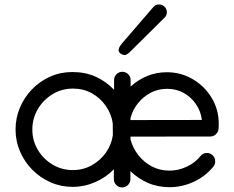

<svg xmlns="http://www.w3.org/2000/svg" viewBox="-20 -817 1036 849"><path d="M683.6 -797.4Q697.3 -797.4 707.5 -787.4Q717.8 -777.3 717.8 -763.2Q717.8 -749 708 -739.3L552.2 -585Q539.1 -573.2 529.8 -573.7Q520.5 -574.2 512.2 -581.1Q503.4 -588.4 504.6 -597.2Q505.9 -606 510.7 -613.3Q515.6 -620.6 518.1 -623.5L658.7 -786.6Q668.5 -797.4 683.6 -797.4ZM299.8 -498.5Q357.4 -498.5 403.3 -477.8Q449.2 -457 484.4 -419.9V-462.9Q484.4 -478 495.1 -488.8Q505.9 -499.5 521 -499.5Q536.1 -499.5 546.9 -488.8Q557.6 -478 557.6 -462.9V-434.1Q589.8 -463.9 630.4 -480.7Q670.9 -497.6 717.8 -497.6Q780.3 -497.6 832.5 -466.8Q884.8 -436 916 -384.3Q947.3 -332.5 947.3 -268.6Q947.3 -263.2 947 -257.6Q946.8 -252 946.3 -246.6Q944.8 -232.9 934.3 -223.1Q923.8 -213.4 909.7 -213.4L557.1 -212.9V-200.2Q566.9 -163.1 591.1 -131.8Q615.2 -100.6 650.6 -81.5Q686 -62.5 729.5 -62.5Q768.1 -62.5 805.2 -79.6Q842.3 -96.7 866.2 -126.5Q877 -140.6 895 -140.6Q910.2 -140.6 920.9 -129.9Q931.6 -119.1 931.6 -104Q931.6 -89.8 923.3 -80.1Q888.2 -37.1 836.9 -13.2Q785.6 10.7 730.5 10.7Q677.2 10.7 634 -8.3Q590.8 -27.3 556.6 -60.1V-24.9Q556.6 -9.8 545.9 1Q535.2 11.7 520 11.7Q504.9 11.7 494.1 1Q483.4 -9.8 483.4 -24.9V-68.4Q449.2 -32.7 401.1 -11.7Q353 9.3 301.3 9.3Q249.5 9.3 203.9 -10.7Q158.2 -30.8 123.3 -65.9Q88.4 -101.1 68.6 -147Q48.8 -192.9 48.8 -244.6Q48.8 -295.4 68.1 -341.1Q87.4 -386.7 121.6 -422.1Q155.8 -457.5 201.4 -478Q247.1 -498.5 299.8 -498.5ZM479 -219.2 478.5 -272Q472.2 -314 448 -348.6Q423.8 -383.3 386.7 -404.3Q349.6 -425.3 303.2 -425.3Q252.4 -425.3 211.7 -400.1Q170.9 -375 147 -334Q123 -293 123 -244.1Q123 -195.3 147.2 -154.5Q171.4 -113.8 212.2 -89.4Q252.9 -64.9 301.8 -64.9Q347.2 -64.9 385.3 -85.9Q423.3 -106.9 448.2 -142.1Q473.1 -177.2 479 -219.2ZM872.6 -286.6Q868.2 -324.7 846.9 -356Q825.7 -387.2 792.7 -405.8Q759.8 -424.3 719.2 -424.3Q679.2 -424.3 646 -406.7Q612.8 -389.2 589.6 -359.9Q566.4 -330.6 557.1 -295.4V-286.1Z"/></svg>

Font: Manjari
Style: Regular
Weight: 400
Designer: Santhosh Thottingal <santhosh.thottingal@gmail.com>
Foundry: SMC
Version: Version 2.000